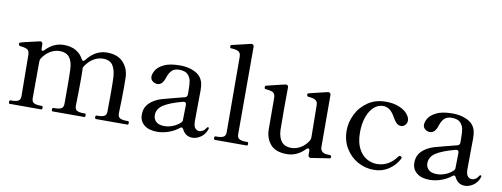

<svg xmlns="http://www.w3.org/2000/svg" viewBox="-61 -1060 3652 1398"><g transform="rotate(10 1764.5 -361.0)"><path d="M917 -26Q924 -26 924 -13Q924 0 917 0H683Q676 0 676 -13Q676 -26 683 -26H695Q724 -26 740.5 -34.5Q757 -43 757 -70L758 -213Q758 -281 756 -323Q753 -376 732 -409Q711 -442 659 -442Q624 -442 590.5 -422.5Q557 -403 532 -366Q524 -354 524 -347Q525 -344 525 -339Q526 -321 526 -268Q526 -187 523 -70Q523 -43 539.5 -34.5Q556 -26 585 -26H598Q605 -26 605 -13Q605 0 598 0H364Q356 0 356 -13Q356 -26 364 -26H377Q406 -26 422.5 -34.5Q439 -43 439 -70V-209Q439 -281 437 -323Q433 -442 340 -442Q304 -442 270.5 -422.5Q237 -403 212 -366Q205 -353 205 -340L204 -70Q204 -43 221 -34.5Q238 -26 267 -26H279Q287 -26 287 -13Q287 0 279 0H46Q39 0 39 -13Q39 -26 46 -26H58Q87 -26 104 -34.5Q121 -43 121 -70L118 -376Q117 -406 100.5 -415Q84 -424 46 -428Q37 -429 37 -444Q37 -451 42 -452Q52 -457 139 -476L182 -486L188 -487Q196 -487 200.5 -481.5Q205 -476 205 -467V-439Q205 -431 207.5 -426.5Q210 -422 214 -422Q222 -422 229 -431Q287 -491 361 -491Q415 -491 451.5 -469.5Q488 -448 506 -412Q512 -401 518 -401Q524 -401 531 -409Q594 -491 680 -491Q759 -491 800 -447Q841 -403 844 -339Q845 -321 845 -268Q845 -187 841 -70Q841 -43 858 -34.5Q875 -26 904 -26Z M1505 -76 1504 -70Q1490 -29 1459 -8.5Q1428 12 1398 12Q1347 12 1323 -36Q1317 -48 1310 -48Q1303 -48 1298 -43Q1263 -15 1220.5 -0.5Q1178 14 1137 14Q1077 14 1042 -14Q1007 -42 1007 -90Q1007 -128 1024.5 -155.5Q1042 -183 1080 -205Q1102 -218 1131.5 -226.5Q1161 -235 1220 -250Q1277 -264 1294 -269Q1312 -274 1312 -292V-317Q1312 -368 1307.5 -391.5Q1303 -415 1288 -433Q1268 -459 1219 -459Q1186 -459 1166.5 -441.5Q1147 -424 1134 -384Q1117 -329 1079 -329Q1060 -329 1044 -341.5Q1028 -354 1028 -375Q1028 -394 1042.5 -420.5Q1057 -447 1099.5 -469Q1142 -491 1221 -491Q1271 -491 1311.5 -475.5Q1352 -460 1371 -436Q1387 -415 1392.5 -392.5Q1398 -370 1398 -337Q1398 -282 1397 -245L1396 -113Q1396 -71 1410 -57.5Q1424 -44 1439 -44Q1452 -44 1465.5 -52Q1479 -60 1490 -78Q1493 -83 1497 -83Q1505 -83 1505 -76ZM1299 -82Q1309 -92 1309 -102V-111L1311 -215Q1311 -227 1304.5 -232Q1298 -237 1287 -234Q1192 -209 1146.5 -179.5Q1101 -150 1101 -102Q1101 -74 1121 -55Q1141 -36 1183 -36Q1212 -36 1242.5 -47.5Q1273 -59 1299 -82Z M1563 -1Q1555 -1 1555 -14Q1555 -27 1563 -27H1575Q1604 -27 1621 -35.5Q1638 -44 1638 -71L1636 -626Q1636 -657 1618.5 -667Q1601 -677 1565 -678Q1558 -678 1556.5 -682Q1555 -686 1555 -693Q1555 -700 1561 -702L1700 -735L1706 -736Q1714 -736 1718.5 -730.5Q1723 -725 1723 -716V-71Q1723 -44 1740.5 -35.5Q1758 -27 1787 -27H1799Q1806 -27 1806 -14Q1806 -1 1799 -1Z M2418 -25Q2418 -16 2411 -14L2351 -5L2276 7H2272Q2254 7 2254 -13V-41Q2254 -58 2243 -58Q2236 -58 2229 -50Q2171 10 2096 10Q2012 10 1974.5 -34.5Q1937 -79 1936 -143Q1935 -217 1935 -378Q1934 -408 1917.5 -417Q1901 -426 1863 -429Q1854 -430 1854 -442Q1854 -452 1860 -454L1954 -477Q1970 -480 1998 -487L2004 -488Q2021 -488 2021 -468Q2020 -436 2020 -322Q2020 -176 2021 -154Q2028 -40 2119 -40Q2154 -40 2187 -58.5Q2220 -77 2244 -114Q2252 -126 2252 -140L2249 -377Q2249 -398 2240 -408.5Q2231 -419 2217 -422.5Q2203 -426 2177 -429Q2168 -430 2168 -445Q2168 -451 2174 -453Q2183 -456 2264 -475L2312 -486L2318 -487Q2326 -487 2330.5 -481.5Q2335 -476 2335 -467L2336 -85Q2336 -46 2379 -39Q2385 -38 2399 -38Q2411 -38 2414.5 -35Q2418 -32 2418 -25Z M2496 -236Q2496 -296 2524.5 -355Q2553 -414 2609 -452.5Q2665 -491 2742 -491Q2800 -491 2841 -473.5Q2882 -456 2902.5 -431Q2923 -406 2923 -383Q2923 -364 2910 -350Q2897 -336 2880 -336Q2860 -336 2845.5 -350Q2831 -364 2815 -393Q2780 -457 2728 -457Q2690 -457 2659.5 -429.5Q2629 -402 2611.5 -352.5Q2594 -303 2594 -238Q2594 -167 2617.5 -121Q2641 -75 2677.5 -54Q2714 -33 2754 -33Q2842 -33 2900 -114Q2905 -120 2910 -120Q2915 -120 2918 -118Q2925 -114 2925 -108Q2925 -104 2923 -101Q2896 -50 2848.5 -18.5Q2801 13 2739 13Q2675 13 2619.5 -18Q2564 -49 2530 -105.5Q2496 -162 2496 -236Z M3520 -76 3519 -70Q3505 -29 3474 -8.5Q3443 12 3413 12Q3362 12 3338 -36Q3332 -48 3325 -48Q3318 -48 3313 -43Q3278 -15 3235.5 -0.5Q3193 14 3152 14Q3092 14 3057 -14Q3022 -42 3022 -90Q3022 -128 3039.5 -155.5Q3057 -183 3095 -205Q3117 -218 3146.5 -226.5Q3176 -235 3235 -250Q3292 -264 3309 -269Q3327 -274 3327 -292V-317Q3327 -368 3322.5 -391.5Q3318 -415 3303 -433Q3283 -459 3234 -459Q3201 -459 3181.5 -441.5Q3162 -424 3149 -384Q3132 -329 3094 -329Q3075 -329 3059 -341.5Q3043 -354 3043 -375Q3043 -394 3057.5 -420.5Q3072 -447 3114.5 -469Q3157 -491 3236 -491Q3286 -491 3326.5 -475.5Q3367 -460 3386 -436Q3402 -415 3407.5 -392.5Q3413 -370 3413 -337Q3413 -282 3412 -245L3411 -113Q3411 -71 3425 -57.5Q3439 -44 3454 -44Q3467 -44 3480.5 -52Q3494 -60 3505 -78Q3508 -83 3512 -83Q3520 -83 3520 -76ZM3314 -82Q3324 -92 3324 -102V-111L3326 -215Q3326 -227 3319.5 -232Q3313 -237 3302 -234Q3207 -209 3161.5 -179.5Q3116 -150 3116 -102Q3116 -74 3136 -55Q3156 -36 3198 -36Q3227 -36 3257.5 -47.5Q3288 -59 3314 -82Z"/></g></svg>

Font: Shippori Mincho B1 Medium
Style: Regular
Weight: 500
Designer: FONTDASU
Foundry: FONTDASU / Google Inc. / but / Adobe
Version: Version 3.110; ttfautohint (v1.8.3)